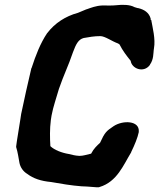

<svg xmlns="http://www.w3.org/2000/svg" viewBox="-20 -783 670 808"><path d="M66 -283 51 -189C50 -183 49 -174 48 -167V-164C55 -142 58 -118 62 -97C66 -78 78 -61 95 -51C120 -32 152 -21 195 -17C234 -10 282 -2 323 1L346 2L385 5H396L399 4C473 -18 500 -90 532 -142V-143C547 -174 559 -203 564 -227V-229C568 -276 497 -278 458 -252C428 -232 421 -226 401 -182C389 -171 374 -157 365 -139L364 -137C364 -137 363 -136 362 -136C343 -132 331 -127 314 -127C296 -128 286 -131 269 -135C239 -140 209 -152 193 -167L192 -168C190 -201 189 -240 194 -278L197 -297C204 -335 217 -370 228 -409C249 -470 267 -504 287 -563C300 -598 310 -617 332 -623C354 -627 377 -631 402 -631C422 -631 451 -609 477 -600L483 -596C496 -570 513 -548 530 -527C534 -494 585 -474 611 -510V-511C627 -533 625 -559 627 -573L628 -580C635 -619 622 -667 617 -696V-698C613 -700 614 -701 614 -704V-705C607 -730 587 -743 561 -749H559C555 -750 553 -751 546 -753C526 -764 496 -764 469 -761C452 -759 432 -760 411 -760C384 -759 362 -750 345 -744H344C331 -739 322 -735 308 -729C256 -715 211 -686 179 -644L178 -643C150 -601 130 -550 113 -497L112 -496C97 -432 82 -366 69 -303Z"/></svg>

Font: Vapor
Style: ExBdObl
Weight: 800
Foundry: Cannot Into Space Fonts
Version: Version 0.179